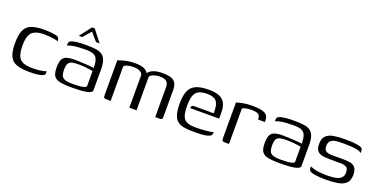

<svg xmlns="http://www.w3.org/2000/svg" viewBox="-23 -1163 3440 1758"><g transform="rotate(20 1697.5 -283.5)"><path d="M261 6Q183 6 135 -10Q87 -26 65.5 -69.5Q44 -113 44 -197Q44 -282 65.5 -327Q87 -372 135 -388.5Q183 -405 261 -405Q287 -405 309.5 -403Q332 -401 361 -396Q377 -394 387 -388.5Q397 -383 401 -373.5Q405 -364 405 -346Q394 -352 370.5 -356Q347 -360 321 -362.5Q295 -365 275 -365Q215 -365 180 -349.5Q145 -334 130.5 -298.5Q116 -263 116 -201Q116 -139 130 -102.5Q144 -66 179 -51Q214 -36 275 -36Q303 -36 328 -38.5Q353 -41 373.5 -45.5Q394 -50 405 -56V-34Q405 -19 386.5 -10.5Q368 -2 336 2Q304 6 261 6Z M665 7Q606 7 569 1Q532 -5 512.5 -19.5Q493 -34 485.5 -58Q478 -82 478 -117Q478 -168 490 -195Q502 -222 532 -232Q562 -242 612 -242Q637 -242 666.5 -240.5Q696 -239 723.5 -237.5Q751 -236 771.5 -234Q792 -232 799 -229Q799 -275 791 -302Q783 -329 766.5 -342Q750 -355 725.5 -359Q701 -363 669 -363Q636 -363 602.5 -360.5Q569 -358 541 -352.5Q513 -347 498 -338V-353Q498 -374 510.5 -382.5Q523 -391 539 -394Q558 -399 594.5 -402Q631 -405 671 -404Q722 -404 758.5 -399Q795 -394 819 -377.5Q843 -361 855 -328Q867 -295 867 -238V-32Q861 -12 814 -2.5Q767 7 665 7ZM665 -27Q711 -27 738.5 -30Q766 -33 780.5 -38Q795 -43 799 -51V-200Q790 -203 765.5 -206Q741 -209 714 -211.5Q687 -214 668 -214Q625 -214 598.5 -209Q572 -204 560.5 -184Q549 -164 549 -122Q549 -89 557 -68Q565 -47 589.5 -37Q614 -27 665 -27ZM570 -460 658 -574H684L773 -460H738L671 -538L603 -460Z M1008 0Q990 0 984 -5.5Q978 -11 978 -29V-370Q986 -373 1001 -378Q1016 -383 1037 -388.5Q1058 -394 1085.5 -397.5Q1113 -401 1146 -401Q1180 -401 1205 -395.5Q1230 -390 1248 -376.5Q1266 -363 1278 -340H1264Q1272 -357 1287 -369.5Q1302 -382 1322 -389Q1342 -396 1363.5 -399Q1385 -402 1405 -402Q1461 -402 1493 -391Q1525 -380 1538.5 -354Q1552 -328 1552 -285V-27Q1552 -11 1546 -5.5Q1540 0 1524 0H1482Q1482 -72 1482 -143.5Q1482 -215 1482 -287Q1482 -331 1460.5 -347.5Q1439 -364 1397 -364Q1377 -364 1354.5 -359Q1332 -354 1316 -344Q1300 -334 1300 -321V0H1230V-313Q1230 -334 1205.5 -348.5Q1181 -363 1143 -363Q1120 -363 1099 -359.5Q1078 -356 1064 -349.5Q1050 -343 1048 -332V0Z M1855 6Q1797 6 1757.5 -2Q1718 -10 1694.5 -32Q1671 -54 1660.5 -93.5Q1650 -133 1650 -196Q1650 -268 1668 -314Q1686 -360 1732 -382Q1778 -404 1861 -404Q1925 -404 1963.5 -387Q2002 -370 2019.5 -335Q2037 -300 2037 -244V-187H1755Q1755 -199 1761 -207.5Q1767 -216 1783 -216H1974L1973 -245Q1972 -307 1946.5 -335Q1921 -363 1858 -363Q1805 -363 1775 -347Q1745 -331 1733 -295Q1721 -259 1721 -197Q1721 -131 1734.5 -96.5Q1748 -62 1780 -49.5Q1812 -37 1867 -37Q1886 -37 1910.5 -38.5Q1935 -40 1960 -42Q1985 -44 2004.5 -47.5Q2024 -51 2032 -55V-43Q2032 -33 2026.5 -24Q2021 -15 2004 -9Q1982 0 1944.5 3Q1907 6 1855 6Z M2201 0H2157Q2144 0 2137.5 -6.5Q2131 -13 2131 -31V-379Q2153 -386 2191.5 -394Q2230 -402 2287 -402Q2341 -402 2372.5 -394.5Q2404 -387 2418.5 -374Q2433 -361 2437.5 -342.5Q2442 -324 2442 -301H2375L2374 -315Q2373 -338 2359 -348.5Q2345 -359 2326 -361.5Q2307 -364 2288 -364Q2259 -364 2236.5 -359Q2214 -354 2201 -346Z M2692 7Q2633 7 2596 1Q2559 -5 2539.5 -19.5Q2520 -34 2512.5 -58Q2505 -82 2505 -117Q2505 -168 2517 -195Q2529 -222 2559 -232Q2589 -242 2639 -242Q2664 -242 2693.5 -240.5Q2723 -239 2750.5 -237.5Q2778 -236 2798.5 -234Q2819 -232 2826 -229Q2826 -275 2818 -302Q2810 -329 2793.5 -342Q2777 -355 2752.5 -359Q2728 -363 2696 -363Q2663 -363 2629.5 -360.5Q2596 -358 2568 -352.5Q2540 -347 2525 -338V-353Q2525 -374 2537.5 -382.5Q2550 -391 2566 -394Q2585 -399 2621.5 -402Q2658 -405 2698 -404Q2749 -404 2785.5 -399Q2822 -394 2846 -377.5Q2870 -361 2882 -328Q2894 -295 2894 -238V-32Q2888 -12 2841 -2.5Q2794 7 2692 7ZM2692 -27Q2738 -27 2765.5 -30Q2793 -33 2807.5 -38Q2822 -43 2826 -51V-200Q2817 -203 2792.5 -206Q2768 -209 2741 -211.5Q2714 -214 2695 -214Q2652 -214 2625.5 -209Q2599 -204 2587.5 -184Q2576 -164 2576 -122Q2576 -89 2584 -68Q2592 -47 2616.5 -37Q2641 -27 2692 -27Z M3145 4Q3128 4 3102.5 3Q3077 2 3050.5 -1.5Q3024 -5 3003 -12Q2993 -16 2987 -20Q2981 -24 2978.5 -34Q2976 -44 2976 -64Q2998 -53 3028 -46.5Q3058 -40 3088 -38Q3118 -36 3138 -36Q3168 -36 3196.5 -38.5Q3225 -41 3248 -49.5Q3271 -58 3284.5 -75Q3298 -92 3298 -120Q3298 -161 3277 -172.5Q3256 -184 3220 -184H3119Q3082 -184 3049.5 -188.5Q3017 -193 2996.5 -213.5Q2976 -234 2976 -283Q2976 -336 3002 -362Q3028 -388 3075.5 -396Q3123 -404 3186 -404Q3209 -404 3241 -403Q3273 -402 3302 -397Q3322 -394 3335.5 -389.5Q3349 -385 3355.5 -377Q3362 -369 3362 -354V-334Q3353 -344 3332 -350Q3311 -356 3283.5 -359Q3256 -362 3227 -362.5Q3198 -363 3173 -363Q3141 -363 3111 -359Q3081 -355 3062.5 -339.5Q3044 -324 3044 -287Q3044 -259 3056 -246Q3068 -233 3088.5 -229.5Q3109 -226 3135 -226H3238Q3276 -226 3305.5 -219.5Q3335 -213 3351.5 -190.5Q3368 -168 3368 -120Q3368 -67 3339 -40Q3310 -13 3259.5 -4.5Q3209 4 3145 4Z"/></g></svg>

Font: Genos
Style: Regular
Weight: 400
Designer: Robert E. Leuschke
Foundry: Robert E. Leuschke
Version: Version 1.010